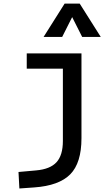

<svg xmlns="http://www.w3.org/2000/svg" viewBox="-20 -815 626 1069"><path d="M87.9 234.4 83 142.6 180.7 133.8Q259.3 127 294.7 88.1Q330.1 49.3 330.1 -30.3V-432.6H128.9V-517.6H433.6V-45.9Q433.6 92.3 371.1 155.5Q308.6 218.8 170.9 228.5ZM222.7 -609.4 339.8 -794.9H423.8L541 -609.4H437.5L381.8 -719.7L326.2 -609.4Z"/></svg>

Font: CaskaydiaCove NFP
Style: Regular
Weight: 400
Designer: Aaron Bell
Foundry: Saja Typeworks
Version: Version 2111.001; VTT 6.35;Nerd Fonts 3.1.1